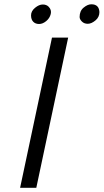

<svg xmlns="http://www.w3.org/2000/svg" viewBox="-20 -889 491 909"><path d="M75.2 0 226.1 -710.9H302.7L151.9 0ZM210 -857.4Q225.1 -842.3 220.2 -822.5Q215.3 -802.7 198.7 -789.1Q182.1 -775.4 165 -775.4Q147.9 -775.4 137.5 -785.9Q127 -796.4 127 -816.4Q127 -836.4 146 -852.1Q165 -867.7 182.4 -867.7Q199.7 -867.7 210 -857.4ZM356.9 -808.6Q356.9 -837.4 376 -853Q395 -868.7 412.6 -868.7Q448.7 -868.7 450.7 -832Q450.7 -807.6 431.6 -792Q412.6 -776.4 395.5 -776.4Q378.4 -776.4 367.7 -787.1Q356.9 -797.9 356.9 -808.6Z"/></svg>

Font: Tuffy
Style: Italic
Weight: 400
Italic angle: -12°
Designer: Thatcher Ulrich, Karoly Barta and Michael Everson
Version: Version 001.271